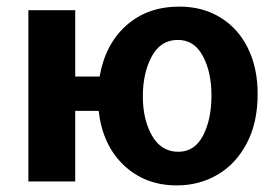

<svg xmlns="http://www.w3.org/2000/svg" viewBox="-20 -522 840 582"><path d="M208 -491V-290H282Q299 -388 363 -445Q427 -502 524 -502Q594 -502 648 -469Q702 -436 731.5 -376Q761 -316 761 -237Q761 -150 728 -87.5Q695 -25 639.5 7.5Q584 40 516 40Q420 40 355.5 -21Q291 -82 279 -186H208V28H66V-491ZM521 -62Q570 -62 595.5 -111Q621 -160 621 -233Q621 -303 595 -352Q569 -401 519 -401Q467 -401 440 -351Q413 -301 413 -230Q413 -159 441 -110.5Q469 -62 520 -62Z"/></svg>

Font: LINE Seed Sans KR Bold
Style: Regular
Weight: 700
Designer: LINE BX Design & Sandoll Inc & Dalton Maag Ltd
Foundry: Sandoll Inc.
Version: Version 1.000